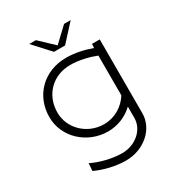

<svg xmlns="http://www.w3.org/2000/svg" viewBox="-216 -870 1108 1203"><g transform="rotate(-30 338.0 -268.0)"><path d="M180 -736 290 -615.8H370L480 -736H432L330 -639.4L228 -736ZM118 -275C118 -402 209.6 -494 336 -494C398.6 -494 468 -477 519 -456.5V-168.7C480.2 -106.8 413.3 -66 336 -66C215.7 -66 118 -159.6 118 -275ZM60 -275C60 -130.9 183.6 -14 336 -14C406.7 -14 470.8 -41.7 519 -87.2V-6C519 79 440.2 148 343 148C267 148 179.6 122.6 129 96.8L125 151C185.6 179.3 266 200 341 200C471.3 200 577 108 577 -6V-540H521L519.3 -511C463.9 -531.7 397.9 -546 336 -546C175.9 -546 60 -432.2 60 -275Z"/></g></svg>

Font: Resamitz
Style: Regular
Weight: 500
Designer: gluk
Foundry: gluk
Version: Version 0.047